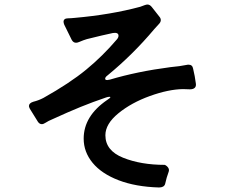

<svg xmlns="http://www.w3.org/2000/svg" viewBox="-20 -803 1040 849"><path d="M446 -205Q446 -137 524.5 -105.5Q603 -74 709 -74Q719 -69 724 -61Q729 -53 726 -44Q716 -17 710 11Q705 26 683 26Q580 23 504.5 -6Q429 -35 389.5 -83Q350 -131 350 -190Q350 -290 454 -361Q468 -370 468 -373Q468 -375 464 -375Q458 -375 449 -372Q390 -352 336 -330Q282 -308 210 -275Q195 -269 181 -260Q172 -254 165 -254Q155 -254 148 -264Q130 -292 112 -322Q108 -330 108 -334Q108 -347 127 -353Q151 -359 172 -370Q288 -435 361 -495Q434 -555 497 -629Q504 -637 504 -645Q504 -653 497.5 -656Q491 -659 479 -657Q436 -648 364 -630Q350 -626 329 -617Q322 -614 316 -614Q304 -614 297 -627Q285 -650 264 -694Q261 -702 261 -707Q261 -714 266 -718Q271 -722 281 -722Q291 -722 311 -724Q470 -738 600 -773Q615 -778 619 -780Q627 -783 632 -783Q643 -783 652 -771L685 -729Q691 -722 691 -714Q691 -705 682 -696L662 -674Q568 -562 456 -470Q445 -462 445 -455Q445 -449 454 -449L466 -451Q587 -487 733 -506Q777 -510 805 -516Q808 -517 814 -517Q831 -517 834 -499Q842 -466 846 -434Q848 -421 841 -414.5Q834 -408 819 -408Q808 -409 789 -409Q725 -408 643 -378.5Q561 -349 503.5 -302Q446 -255 446 -205Z"/></svg>

Font: Shippori Gochic B2 Bold
Style: Regular
Weight: 700
Designer: FONTDASU
Foundry: FONTDASU / Google Inc. / but / Adobe
Version: Version 1.130